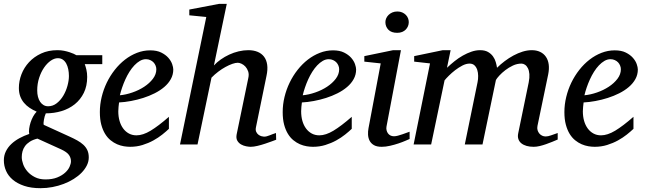

<svg xmlns="http://www.w3.org/2000/svg" viewBox="-51 -757 3379 1006"><path d="M320.8 87.9Q320.8 69.8 310.1 54.7Q299.3 39.6 270 25.9L145 -30.8Q121.1 -24.9 105.2 -14.6Q89.4 -4.4 80.1 8.5Q70.8 21.5 66.9 36.1Q63 50.8 63 65.9Q63 83 70.3 103.5Q77.6 124 93 141.6Q108.4 159.2 131.8 171.1Q155.3 183.1 187 183.1Q223.1 183.1 248.5 172.9Q273.9 162.6 290 147.9Q306.2 133.3 313.5 116.9Q320.8 100.6 320.8 87.9ZM310.1 -358.9Q310.1 -377.4 306.6 -394.3Q303.2 -411.1 296.1 -424.1Q289.1 -437 278.1 -444.6Q267.1 -452.1 252 -452.1Q233.9 -452.1 214.8 -439Q195.8 -425.8 179.9 -402.8Q164.1 -379.9 154.1 -349.1Q144 -318.4 144 -283.2Q144 -265.1 147.9 -249.8Q151.9 -234.4 159.4 -223.4Q167 -212.4 177.5 -206.3Q188 -200.2 201.2 -200.2Q226.1 -200.2 246.3 -216.1Q266.6 -231.9 280.8 -255.9Q294.9 -279.8 302.5 -307.6Q310.1 -335.4 310.1 -358.9ZM393.1 -420.9Q397.5 -409.7 401.6 -392.1Q405.8 -374.5 405.8 -354Q405.8 -306.2 388.2 -270.5Q370.6 -234.9 340.8 -210.9Q311 -187 271.7 -175Q232.4 -163.1 189 -163.1Q185.5 -155.8 183.1 -147Q180.7 -138.2 179.2 -129.6Q177.7 -121.1 177.2 -114Q176.8 -106.9 178.2 -103L312 -42Q335 -31.7 353.8 -21.2Q372.6 -10.7 386 1.7Q399.4 14.2 406.7 30Q414.1 45.9 414.1 67.9Q414.1 89.4 404.1 109.6Q394 129.9 376.7 147.7Q359.4 165.5 335.2 180.7Q311 195.8 283 206.5Q254.9 217.3 223.9 223.1Q192.9 229 161.1 229Q111.8 229 75.7 216.8Q39.6 204.6 15.9 184.6Q-7.8 164.6 -19.3 138.2Q-30.8 111.8 -30.8 83Q-30.8 57.6 -20.3 36.1Q-9.8 14.6 8.3 -2.4Q26.4 -19.5 50.5 -32.7Q74.7 -45.9 102.1 -55.2Q99.6 -66.9 101.8 -82.8Q104 -98.6 109.1 -115Q114.3 -131.3 122.6 -146.5Q130.9 -161.6 141.1 -171.9Q121.1 -180.7 104 -192.1Q86.9 -203.6 74.5 -218.5Q62 -233.4 54.9 -252.7Q47.9 -272 47.9 -295.9Q47.9 -332.5 61.5 -367.9Q75.2 -403.3 101.3 -431.4Q127.4 -459.5 164.8 -476.8Q202.1 -494.1 250 -494.1Q268.1 -494.1 283.9 -491Q299.8 -487.8 312.7 -483.6Q325.7 -479.5 335.2 -475.1Q344.7 -470.7 349.1 -467.8H484.9V-420.9Z M768.1 -394Q768.1 -403.8 764.2 -413.3Q760.3 -422.9 753.4 -430.2Q746.6 -437.5 736.3 -442.1Q726.1 -446.8 713.9 -446.8Q697.3 -446.8 682.1 -438Q667 -429.2 653.1 -414.6Q639.2 -399.9 627.2 -380.9Q615.2 -361.8 605.7 -340.8Q596.2 -319.8 588.9 -298.3Q581.5 -276.9 577.1 -257.8Q608.9 -260.7 642.8 -272.5Q676.8 -284.2 704.6 -302.5Q732.4 -320.8 750.2 -344.2Q768.1 -367.7 768.1 -394ZM856.9 -393.1Q856.9 -365.7 844.2 -342.8Q831.5 -319.8 809.8 -301.3Q788.1 -282.7 759.5 -268.3Q731 -253.9 699.5 -243.9Q668 -233.9 635.3 -227.8Q602.5 -221.7 572.8 -220.2Q571.3 -210.4 570.1 -196.8Q568.8 -183.1 568.8 -173.8Q568.8 -146.5 575.4 -123.5Q582 -100.6 594.5 -83.7Q606.9 -66.9 624.5 -57.4Q642.1 -47.9 664.1 -47.9Q697.8 -47.9 738.3 -72.3Q778.8 -96.7 834 -145V-82Q819.8 -68.4 799.3 -52Q778.8 -35.6 752.7 -21.2Q726.6 -6.8 695.8 2.7Q665 12.2 630.9 12.2Q615.7 12.2 597.9 9.3Q580.1 6.3 562.5 -1.2Q544.9 -8.8 528.6 -22Q512.2 -35.2 499.8 -55.4Q487.3 -75.7 479.7 -103.8Q472.2 -131.8 472.2 -169.9Q472.2 -209.5 481.7 -248.8Q491.2 -288.1 508.5 -324Q525.9 -359.9 550.3 -390.9Q574.7 -421.9 604 -444.6Q633.3 -467.3 666.7 -480.2Q700.2 -493.2 735.8 -493.2Q770.5 -493.2 793.7 -481.7Q816.9 -470.2 831.1 -454.1Q845.2 -438 851.1 -420.9Q856.9 -403.8 856.9 -393.1Z M1396 -24.9Q1389.6 -22.5 1373.8 -16.6Q1357.9 -10.7 1338.4 -4.2Q1318.8 2.4 1298.3 7.3Q1277.8 12.2 1262.2 12.2Q1252.9 12.2 1238.8 9.5Q1224.6 6.8 1212.2 -0.2Q1199.7 -7.3 1192.4 -20Q1185.1 -32.7 1189 -53.2L1250 -348.1Q1254.4 -367.7 1249.3 -382.8Q1244.1 -397.9 1234.9 -408Q1225.6 -418 1214.4 -423.1Q1203.1 -428.2 1194.8 -428.2Q1183.1 -428.2 1166.3 -422.4Q1149.4 -416.5 1130.6 -406.2Q1111.8 -396 1092.8 -381.6Q1073.7 -367.2 1057.1 -350.1L983.9 0H892.1L1029.8 -668L940.9 -676.8V-707L1097.2 -736.8H1137.2L1069.8 -414.1Q1085 -430.7 1105.7 -445.3Q1126.5 -460 1150.1 -470.9Q1173.8 -481.9 1199.5 -488Q1225.1 -494.1 1250 -494.1Q1277.3 -494.1 1298.3 -485.6Q1319.3 -477.1 1332.3 -460.2Q1345.2 -443.4 1348.9 -418Q1352.5 -392.6 1345.2 -358.9L1290 -89.8Q1287.1 -75.7 1291.5 -66.2Q1295.9 -56.6 1303.5 -51Q1311 -45.4 1319.3 -43.2Q1327.6 -41 1332 -41Q1345.7 -41 1361.8 -47.9Q1377.9 -54.7 1395 -60.1Z M1726.1 -394Q1726.1 -403.8 1722.2 -413.3Q1718.3 -422.9 1711.4 -430.2Q1704.6 -437.5 1694.3 -442.1Q1684.1 -446.8 1671.9 -446.8Q1655.3 -446.8 1640.1 -438Q1625 -429.2 1611.1 -414.6Q1597.2 -399.9 1585.2 -380.9Q1573.2 -361.8 1563.7 -340.8Q1554.2 -319.8 1546.9 -298.3Q1539.6 -276.9 1535.2 -257.8Q1566.9 -260.7 1600.8 -272.5Q1634.8 -284.2 1662.6 -302.5Q1690.4 -320.8 1708.3 -344.2Q1726.1 -367.7 1726.1 -394ZM1814.9 -393.1Q1814.9 -365.7 1802.2 -342.8Q1789.6 -319.8 1767.8 -301.3Q1746.1 -282.7 1717.5 -268.3Q1689 -253.9 1657.5 -243.9Q1626 -233.9 1593.3 -227.8Q1560.5 -221.7 1530.8 -220.2Q1529.3 -210.4 1528.1 -196.8Q1526.9 -183.1 1526.9 -173.8Q1526.9 -146.5 1533.4 -123.5Q1540 -100.6 1552.5 -83.7Q1564.9 -66.9 1582.5 -57.4Q1600.1 -47.9 1622.1 -47.9Q1655.8 -47.9 1696.3 -72.3Q1736.8 -96.7 1792 -145V-82Q1777.8 -68.4 1757.3 -52Q1736.8 -35.6 1710.7 -21.2Q1684.6 -6.8 1653.8 2.7Q1623 12.2 1588.9 12.2Q1573.7 12.2 1555.9 9.3Q1538.1 6.3 1520.5 -1.2Q1502.9 -8.8 1486.6 -22Q1470.2 -35.2 1457.8 -55.4Q1445.3 -75.7 1437.7 -103.8Q1430.2 -131.8 1430.2 -169.9Q1430.2 -209.5 1439.7 -248.8Q1449.2 -288.1 1466.6 -324Q1483.9 -359.9 1508.3 -390.9Q1532.7 -421.9 1562 -444.6Q1591.3 -467.3 1624.8 -480.2Q1658.2 -493.2 1693.8 -493.2Q1728.5 -493.2 1751.7 -481.7Q1774.9 -470.2 1789.1 -454.1Q1803.2 -438 1809.1 -420.9Q1814.9 -403.8 1814.9 -393.1Z M2095.2 -28.8Q2089.4 -26.4 2073.7 -19.5Q2058.1 -12.7 2037.1 -5.6Q2016.1 1.5 1992.9 6.8Q1969.7 12.2 1949.2 12.2Q1923.3 12.2 1908.2 3.4Q1893.1 -5.4 1885.7 -19.5Q1878.4 -33.7 1877.4 -51.3Q1876.5 -68.8 1879.9 -85.9L1943.8 -424.8L1857.9 -434.1V-462.9L2008.8 -494.1H2049.8L1974.1 -94.2Q1972.2 -84 1974.4 -74.7Q1976.6 -65.4 1981.7 -58.3Q1986.8 -51.3 1994.9 -47.1Q2002.9 -43 2013.2 -43Q2022 -43 2033.9 -46.1Q2045.9 -49.3 2057.9 -53.5Q2069.8 -57.6 2080.1 -61.5Q2090.3 -65.4 2095.2 -66.9ZM2090.8 -641.1Q2090.8 -629.9 2086.7 -619.9Q2082.5 -609.9 2075 -602.1Q2067.4 -594.2 2056.2 -589.6Q2044.9 -585 2030.3 -585Q1999.5 -585 1983.9 -601.3Q1968.3 -617.7 1968.3 -641.1Q1968.3 -650.9 1972.4 -660.6Q1976.6 -670.4 1984.6 -678.5Q1992.7 -686.5 2004.4 -691.7Q2016.1 -696.8 2031.2 -696.8Q2045.4 -696.8 2056.4 -691.9Q2067.4 -687 2075.2 -679.2Q2083 -671.4 2086.9 -661.4Q2090.8 -651.4 2090.8 -641.1Z M2871.1 -25.9Q2858.4 -20.5 2842.5 -13.9Q2826.7 -7.3 2809.8 -1.5Q2793 4.4 2776.4 8.3Q2759.8 12.2 2745.1 12.2Q2724.6 12.2 2708.3 7.6Q2691.9 2.9 2680.9 -5.9Q2669.9 -14.6 2665.3 -27.8Q2660.6 -41 2664.1 -58.1L2719.2 -325.2Q2724.1 -350.1 2722.7 -368.7Q2721.2 -387.2 2715.1 -399.4Q2709 -411.6 2700 -417.7Q2690.9 -423.8 2681.2 -423.8Q2658.2 -423.8 2636.5 -413.6Q2614.7 -403.3 2596.7 -389.4Q2578.6 -375.5 2565.4 -361.1Q2552.2 -346.7 2547.4 -337.9L2477.1 0H2384.3L2451.2 -326.2Q2454.6 -342.3 2454.3 -359.6Q2454.1 -377 2449.5 -391.1Q2444.8 -405.3 2435.1 -414.6Q2425.3 -423.8 2409.2 -423.8Q2391.6 -423.8 2371.8 -413.6Q2352.1 -403.3 2333.7 -389.2Q2315.4 -375 2300.5 -360.1Q2285.6 -345.2 2278.3 -335.9L2208 0H2116.2L2202.1 -424.8L2119.1 -434.1V-462.9L2269 -494.1H2310.1L2291 -401.9Q2309.6 -419.4 2330.6 -436.3Q2351.6 -453.1 2374 -465.8Q2396.5 -478.5 2419.4 -486.3Q2442.4 -494.1 2464.4 -494.1Q2489.3 -494.1 2505.6 -484.9Q2522 -475.6 2532 -461.7Q2542 -447.8 2546.6 -431.6Q2551.3 -415.5 2553.2 -401.9Q2571.3 -419.9 2593.3 -436.5Q2615.2 -453.1 2639.2 -466.1Q2663.1 -479 2687.7 -486.6Q2712.4 -494.1 2735.4 -494.1Q2760.3 -494.1 2779.1 -485.1Q2797.9 -476.1 2809.3 -459.5Q2820.8 -442.9 2824 -419.4Q2827.1 -396 2821.3 -367.2L2765.1 -97.2Q2762.7 -85 2765.6 -75Q2768.6 -64.9 2774.7 -57.6Q2780.8 -50.3 2789.6 -46.1Q2798.3 -42 2808.1 -42Q2820.3 -42 2836.4 -47.9Q2852.5 -53.7 2871.1 -60.1Z M3202.1 -394Q3202.1 -403.8 3198.2 -413.3Q3194.3 -422.9 3187.5 -430.2Q3180.7 -437.5 3170.4 -442.1Q3160.2 -446.8 3147.9 -446.8Q3131.3 -446.8 3116.2 -438Q3101.1 -429.2 3087.2 -414.6Q3073.2 -399.9 3061.3 -380.9Q3049.3 -361.8 3039.8 -340.8Q3030.3 -319.8 3022.9 -298.3Q3015.6 -276.9 3011.2 -257.8Q3043 -260.7 3076.9 -272.5Q3110.8 -284.2 3138.7 -302.5Q3166.5 -320.8 3184.3 -344.2Q3202.1 -367.7 3202.1 -394ZM3291 -393.1Q3291 -365.7 3278.3 -342.8Q3265.6 -319.8 3243.9 -301.3Q3222.2 -282.7 3193.6 -268.3Q3165 -253.9 3133.5 -243.9Q3102.1 -233.9 3069.3 -227.8Q3036.6 -221.7 3006.8 -220.2Q3005.4 -210.4 3004.2 -196.8Q3002.9 -183.1 3002.9 -173.8Q3002.9 -146.5 3009.5 -123.5Q3016.1 -100.6 3028.6 -83.7Q3041 -66.9 3058.6 -57.4Q3076.2 -47.9 3098.1 -47.9Q3131.8 -47.9 3172.4 -72.3Q3212.9 -96.7 3268.1 -145V-82Q3253.9 -68.4 3233.4 -52Q3212.9 -35.6 3186.8 -21.2Q3160.6 -6.8 3129.9 2.7Q3099.1 12.2 3064.9 12.2Q3049.8 12.2 3032 9.3Q3014.2 6.3 2996.6 -1.2Q2979 -8.8 2962.6 -22Q2946.3 -35.2 2933.8 -55.4Q2921.4 -75.7 2913.8 -103.8Q2906.2 -131.8 2906.2 -169.9Q2906.2 -209.5 2915.8 -248.8Q2925.3 -288.1 2942.6 -324Q2960 -359.9 2984.4 -390.9Q3008.8 -421.9 3038.1 -444.6Q3067.4 -467.3 3100.8 -480.2Q3134.3 -493.2 3169.9 -493.2Q3204.6 -493.2 3227.8 -481.7Q3251 -470.2 3265.1 -454.1Q3279.3 -438 3285.2 -420.9Q3291 -403.8 3291 -393.1Z"/></svg>

Font: Charis SIL
Style: Italic
Weight: 400
Italic angle: -11°
Foundry: SIL International
Version: Version 4.112